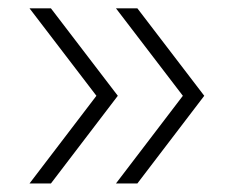

<svg xmlns="http://www.w3.org/2000/svg" viewBox="-20 -511 582 462"><path d="M51 -69.5 212 -280.5 51 -491H102.5L263.5 -280.5L102.5 -69.5ZM259 -69.5 420 -280.5 259 -491H310.5L471.5 -280.5L310.5 -69.5Z"/></svg>

Font: Encode Sans Expanded ExtraLight
Style: Regular
Weight: 200
Width: 7
Designer: Multiple Designers
Foundry: Impallari Type
Version: Version 3.000; ttfautohint (v1.8.3) -l 8 -r 50 -G 200 -x 14 